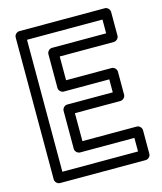

<svg xmlns="http://www.w3.org/2000/svg" viewBox="-113 -820 786 929"><g transform="rotate(-15 279.5 -355.5)"><path d="M432 -333H204C189 -333 179 -319 179 -308V-118C179 -103 193 -93 204 -93H476V-25H97V-686H475V-617H204C189 -617 179 -603 179 -592V-423C179 -408 193 -398 204 -398H432ZM457 -283C468 -283 482 -293 482 -308V-423C482 -434 472 -448 457 -448H229V-567H500C511 -567 525 -577 525 -592V-711C525 -722 515 -736 500 -736H72C61 -736 47 -726 47 -711V0C47 11 57 25 72 25H501C512 25 526 15 526 0V-118C526 -129 516 -143 501 -143H229V-283Z"/></g></svg>

Font: Asimov
Style: NarOu
Weight: 500
Designer: Google
Version: Version 2.000980; 2014